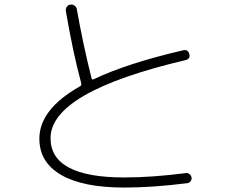

<svg xmlns="http://www.w3.org/2000/svg" viewBox="-20 -800 1040 855"><path d="M533.2 35.2Q349.6 35.2 252.4 -21Q155.3 -77.1 155.3 -182.6Q155.3 -313.5 336.9 -416Q343.8 -418.9 341.8 -428.7Q303.7 -571.3 273.4 -750Q271.5 -760.7 277.3 -769.5Q283.2 -778.3 293 -779.3Q303.7 -781.2 312.5 -774.4Q321.3 -767.6 322.3 -757.8Q349.6 -603.5 387.7 -451.2Q389.6 -443.4 397.5 -447.3Q547.9 -518.6 795.9 -576.2Q817.4 -581.1 823.2 -558.6Q828.1 -537.1 805.7 -532.2Q205.1 -390.6 205.1 -184.6Q205.1 -9.8 533.2 -9.8Q657.2 -9.8 808.6 -29.3Q817.4 -30.3 824.7 -23.9Q832 -17.6 833 -8.8Q834 0 828.6 7.3Q823.2 14.6 814.5 15.6Q661.1 35.2 533.2 35.2Z"/></svg>

Font: Rounded Mgen+ 1mn light
Style: Regular
Weight: 200
Designer: [Source Han Sans]
Ryoko NISHIZUKA  (kana & ideographs); Paul D. Hunt (Latin, Greek & Cyrillic); Wenlong ZHANG  (bopomofo
Version: Version 1.059.20150602